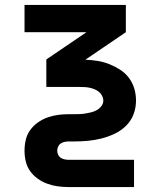

<svg xmlns="http://www.w3.org/2000/svg" viewBox="-20 -540 640 775"><path d="M256 215Q234 215 212.5 212Q191 209 170.5 201.5Q150 194 132 181Q114 168 101.5 150.5Q89 133 84 111.5Q79 90 79 68Q79 46 84 24.5Q89 3 101.5 -14.5Q114 -32 132 -45Q150 -58 170.5 -65.5Q191 -73 212.5 -76Q234 -79 256 -79H278Q290 -79 302 -79.5Q314 -80 326 -82Q338 -84 349.5 -87Q361 -90 371.5 -96Q382 -102 389.5 -112Q397 -122 397 -134Q397 -134 397 -134Q397 -134 397 -134Q397 -144 392 -153.5Q387 -163 379 -169.5Q371 -176 361 -180Q351 -184 341 -186Q331 -188 320.5 -188.5Q310 -189 300 -189H167V-300L329 -410H79V-520H488V-410L326 -300V-299Q350 -298 374.5 -294Q399 -290 421.5 -281Q444 -272 465 -258.5Q486 -245 500.5 -225.5Q515 -206 522 -182.5Q529 -159 529 -134H463H529Q529 -134 529 -134Q529 -134 529 -134Q529 -105 519 -78.5Q509 -52 488.5 -32Q468 -12 442.5 0Q417 12 389.5 19Q362 26 334 28.5Q306 31 278 31H256Q248 31 239.5 33Q231 35 224.5 39.5Q218 44 214.5 52Q211 60 211 68Q211 76 214.5 84Q218 92 224.5 96.5Q231 101 239.5 103Q248 105 256 105H521V215Z"/></svg>

Font: Iosevka SS04 XBd Ex
Style: Regular
Weight: 800
Width: 7
Monospace: yes
Designer: Belleve Invis
Foundry: Belleve Invis
Version: Version 19.0.0; ttfautohint (v1.8.4)